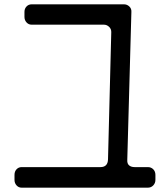

<svg xmlns="http://www.w3.org/2000/svg" viewBox="-20 -763 768 887"><path d="M80 104H663Q678 104 688 93.5Q698 83 698 68V45Q698 29 688 19Q678 9 663 9H602Q586 9 576.5 1Q567 -7 568 -24L587 -708Q588 -723 577.5 -733Q567 -743 553 -743H126Q112 -743 102.5 -733Q93 -723 93 -708V-685Q93 -670 102.5 -659.5Q112 -649 126 -649H460Q474 -649 484.5 -638.5Q495 -628 494 -613L479 -27Q478 9 444 9H80Q66 9 56.5 19Q47 29 47 45V68Q47 83 56.5 93.5Q66 104 80 104Z"/></svg>

Font: WDXL Lubrifont TC
Style: Regular
Weight: 400
Designer: [WDXL Lubrifont] Copyright 2020-2022 (c) NightFurySL2001, Skr-ZERO; [ZCOOL QingKe HuangYou] Copyright 2018-2022 (c) The 
Version: Version 2.001;hotconv 1.1.1;makeotfexe 2.6.0